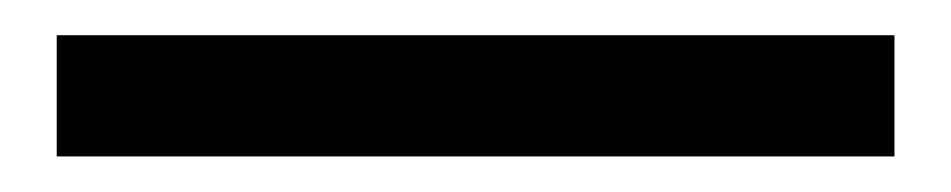

<svg xmlns="http://www.w3.org/2000/svg" viewBox="-20 44 540 109"><path d="M12.2 132.8V64H487.8V132.8Z"/></svg>

Font: SourceSansPro-Semibold
Style: Regular
Weight: 600
Designer: Paul D. Hunt
Foundry: Adobe Systems Incorporated
Version: Version 2.020;PS 2.0;hotconv 1.0.86;makeotf.lib2.5.63406